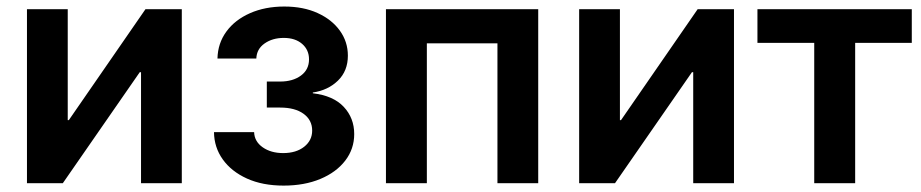

<svg xmlns="http://www.w3.org/2000/svg" viewBox="-20 -564 2836 591"><path d="M539.6 0H414.1V-341.8H410.2L173.3 0H63V-535.6H188.5V-194.3H191.9L427.7 -535.6H539.6Z M853 7.3Q788.1 7.3 740.2 -14.4Q692.4 -36.1 665.8 -73.2Q639.2 -110.4 638.7 -157.2H762.2Q763.2 -128.4 788.6 -110.6Q814 -92.8 851.6 -92.8Q891.6 -92.8 916.3 -112.3Q940.9 -131.8 940.9 -162.1Q940.9 -194.3 914.6 -213.6Q888.2 -232.9 842.3 -232.9H801.3V-313H842.3Q881.3 -313 906.2 -331.3Q931.2 -349.6 931.2 -381.3Q931.2 -410.6 909.9 -429Q888.7 -447.3 853.5 -447.3Q818.8 -447.3 794.4 -430.2Q770 -413.1 769 -383.8H649.4Q650.4 -430.7 676.8 -466.8Q703.1 -502.9 749.5 -523.4Q795.9 -543.9 855 -543.9Q913.6 -543.9 957.5 -523.9Q1001.5 -503.9 1026.1 -469.7Q1050.8 -435.5 1050.8 -392.6Q1050.8 -345.7 1020.3 -315.9Q989.7 -286.1 942.9 -279.3V-276.9Q1005.9 -269.5 1038.1 -235.1Q1070.3 -200.7 1070.3 -151.4Q1070.3 -105.5 1042.7 -69.6Q1015.1 -33.7 966.1 -13.2Q917 7.3 853 7.3Z M1636.7 -535.6V0H1511.2V-430.7H1293.9V0H1168V-535.6Z M2239.3 0H2113.8V-341.8H2109.9L1873 0H1762.7V-535.6H1888.2V-194.3H1891.6L2127.4 -535.6H2239.3Z M2486.3 0V-432.1H2311.5V-535.6H2786.6V-432.1H2612.3V0Z"/></svg>

Font: Inter 20pt SemiBold
Style: Regular
Weight: 600
Version: Version 4.001;git-66647c0bb